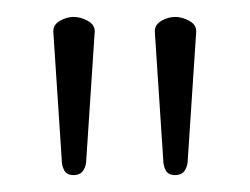

<svg xmlns="http://www.w3.org/2000/svg" viewBox="-20 -788 295 227"><path d="M67 -768Q75 -768 83.5 -763.5Q92 -759 92 -751L82 -599Q82 -592 78.5 -586.5Q75 -581 67 -581Q59 -581 56 -586.5Q53 -592 53 -599L43 -751Q43 -759 51 -763.5Q59 -768 67 -768ZM187 -768Q195 -768 203.5 -763.5Q212 -759 212 -751L202 -599Q202 -592 198.5 -586.5Q195 -581 187 -581Q179 -581 176 -586.5Q173 -592 173 -599L163 -751Q163 -759 171 -763.5Q179 -768 187 -768Z"/></svg>

Font: AkaAcidDosis
Style: ExtraLight
Weight: 250
Designer: Edgar Tolentino, Pablo Impallari, Igino Marini, Aka-Acid
Foundry: Edgar Tolentino, Pablo Impallari, Igino Marini, Aka-Acid
Version: Version 1.007